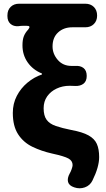

<svg xmlns="http://www.w3.org/2000/svg" viewBox="-20 -818 572 1034"><path d="M478 154Q465 181 437 191Q409 201 380 191Q352 182 346.5 162Q341 142 356 115Q360 109 365.5 94Q371 79 371 71Q371 48 348.5 35.5Q326 23 261 9Q203 -4 154.5 -27.5Q106 -51 77.5 -95Q49 -139 49 -210Q49 -260 70.5 -301.5Q92 -343 128 -373Q164 -403 206 -417V-422Q157 -442 129 -482Q101 -522 101 -574Q101 -604 108.5 -623Q116 -642 132 -659Q149 -680 123 -679Q115 -679 103.5 -679Q92 -679 79 -677Q53 -675 36.5 -689.5Q20 -704 20 -731V-735Q20 -764 37.5 -781Q55 -798 83 -798H439Q468 -798 485.5 -780.5Q503 -763 503 -734Q503 -706 485.5 -688.5Q468 -671 439 -671H369Q323 -671 293 -643.5Q263 -616 263 -568Q263 -528 291 -495.5Q319 -463 365 -463Q367 -463 373.5 -463Q380 -463 385 -463Q413 -465 430 -451.5Q447 -438 447 -409Q447 -381 430 -367.5Q413 -354 385 -355Q381 -355 372.5 -355.5Q364 -356 355 -356Q317 -356 285 -341Q253 -326 234 -299Q215 -272 215 -235Q215 -195 231 -173Q247 -151 280.5 -139.5Q314 -128 364 -118Q424 -107 456.5 -89Q489 -71 501.5 -43Q514 -15 514 28Q514 81 478 154Z"/></svg>

Font: Chiron GoRound TC EB
Style: Regular
Weight: 700
Designer: Ryoko NISHIZUKA 西塚涼子 (kana, bopomofo & ideographs); Paul D. Hunt (Latin, Greek & Cyrillic); Sandoll Communications 산돌커뮤니
Foundry: Adobe
Version: Version 1.000;hotconv 1.1.1;makeotfexe 2.6.0